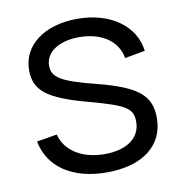

<svg xmlns="http://www.w3.org/2000/svg" viewBox="-69 -619 662 699"><g transform="rotate(-10 262.5 -270.0)"><path d="M271.5 14.5C404 14.5 484.5 -47.5 484.5 -149.5C484.5 -233 438 -271.5 289 -309.5C161.5 -341.5 131 -361.5 131 -404.5C131 -455.5 184 -489.5 260.5 -488C341.5 -486.5 398 -447.5 408.5 -384L483.5 -397.5C472.5 -491.5 383.5 -555 261.5 -555C139.5 -555 56.5 -493 56.5 -401C56.5 -325.5 101.5 -290 248 -250.5C385 -213.5 408 -198.5 408 -148.5C408 -89.5 357.5 -52.5 275.5 -52.5C191.5 -52.5 130.5 -91.5 115 -153L40 -140.5C58.5 -43 145 14.5 271.5 14.5Z"/></g></svg>

Font: Hauora
Style: Regular
Weight: 400
Designer: Mikhail Sharanda
Foundry: WCYS & Co.
Version: Version 1.010